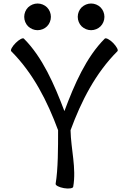

<svg xmlns="http://www.w3.org/2000/svg" viewBox="-20 -1056 731 1094"><path d="M270 -960C270 -980 262 -1000 248 -1014C234 -1028 214 -1036 194 -1036C174 -1036 155 -1028 140 -1014C126 -1000 118 -980 118 -960C118 -940 126 -920 140 -906C155 -892 174 -884 194 -884C214 -884 234 -892 248 -906C262 -920 270 -940 270 -960ZM575 -960C575 -980 567 -1000 553 -1014C539 -1028 519 -1036 499 -1036C479 -1036 460 -1028 445 -1014C431 -1000 423 -980 423 -960C423 -940 431 -920 445 -906C460 -892 479 -884 499 -884C519 -884 539 -892 553 -906C567 -920 575 -940 575 -960ZM44 -764C169 -639 250 -479 311 -314C311 -216 311 -91 297 -9C295 0 316 11 344 16C372 21 395 17 397 9C416 -98 384 -206 382 -314C443 -480 524 -639 649 -764C656 -770 644 -791 625 -811C605 -831 584 -842 577 -836C471 -730 404 -576 347 -423C289 -576 222 -730 116 -836C110 -842 89 -831 69 -811C49 -791 38 -770 44 -764Z"/></svg>

Font: Nupuram Medium
Style: Regular
Weight: 500
Designer: Santhosh Thottingal (santhosh.thottingal@gmail.com)
Foundry: SMC
Version: Version 1.000